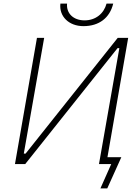

<svg xmlns="http://www.w3.org/2000/svg" viewBox="-20 -910 772 1065"><path d="M63 0H120L632 -643H642L529 0H597L537 135H575L653 -38H576L691 -700H633L122 -58H112L225 -700H185ZM443 -765C530 -765 589 -811 608 -890H571C556 -834 510 -797 449 -797C387 -797 347 -836 352 -890H315C307 -819 362 -765 443 -765Z"/></svg>

Font: Fixel Display 20240404 ExLight
Style: Italic
Weight: 200
Italic angle: -10°
Designer: AlfaBravo + MacPaw
Foundry: Kyrylo Tkachov, Marchela Mozhyna, Serhii Makarenko, Maria Weinstein, Zakhar Kryvoshyya
Version: Version 1.211;Glyphs 3.2 (3225)